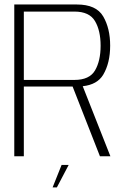

<svg xmlns="http://www.w3.org/2000/svg" viewBox="-20 -695 567 854"><path d="M43.5 0H86V-310H303L424.5 0H471L348 -311.5Q412.5 -318.5 439 -362.5Q470 -415 470 -492Q470 -569 439 -622Q408 -675 322 -675H43.5ZM86 -339.5V-643.5H311Q377.5 -643.5 402.5 -601.2Q427.5 -559 427.5 -491.5Q427.5 -424.5 402.8 -382Q378 -339.5 311 -339.5ZM214 138.5H233L285.5 38.5H254Z"/></svg>

Font: Anybody Thin ExtraLight
Style: Regular
Weight: 250
Version: Version 1.113;gftools[0.9.25]